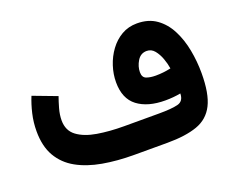

<svg xmlns="http://www.w3.org/2000/svg" viewBox="-96 -730 1084 891"><g transform="rotate(-20 446.0 -284.5)"><path d="M727.1 -194.8Q691.4 -188 651.4 -188Q564.9 -188 514.6 -226.1Q464.4 -264.2 464.4 -345.2Q464.4 -384.8 477.3 -424.6Q490.2 -464.4 514.2 -497.1Q538.1 -529.8 572 -549.6Q606 -569.3 648.4 -569.3Q705.1 -569.3 743.9 -541.7Q782.7 -514.2 806.6 -467.8Q830.6 -421.4 841.3 -364.7Q852.1 -308.1 852.1 -250Q852.1 -148.4 824.7 -94.5Q797.4 -40.5 740 -20.3Q682.6 0 592.3 0H429.7Q345.2 0 273.9 -12.7Q202.6 -25.4 150.1 -54.7Q97.7 -84 68.8 -133.8Q40 -183.6 40 -257.8Q40 -301.8 49.8 -343.5Q59.6 -385.3 74.2 -420.9L191.9 -376.5Q183.6 -353.5 175 -323.2Q166.5 -293 166.5 -265.6Q166.5 -214.8 202.6 -188Q238.8 -161.1 298.8 -151.1Q358.9 -141.1 429.7 -141.1H602.1Q665 -141.1 695.8 -148.9Q726.6 -156.7 727.1 -194.8ZM648.9 -311.5Q686.5 -311.5 723.6 -319.8Q720.2 -343.3 710.7 -369.6Q701.2 -396 685.8 -414.8Q670.4 -433.6 647.5 -433.6Q617.2 -433.6 600.8 -406.5Q584.5 -379.4 584.5 -351.1Q584.5 -325.2 603.3 -318.4Q622.1 -311.5 648.9 -311.5Z"/></g></svg>

Font: Vazirmatn RD ExtraBold
Style: Regular
Weight: 800
Designer: Saber Rastikerdar
Foundry: Saber Rastikerdar
Version: Version 32.102